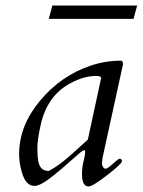

<svg xmlns="http://www.w3.org/2000/svg" viewBox="-20 -658 515 693"><path d="M169 -638 156 -590H462L475 -638ZM345 -376 297 -154C281 -139.3 259.3 -119.8 232 -95.5C204.7 -71.2 179.3 -53 156 -41C117.7 -41 115 -77.3 115 -126C115 -144.7 119 -172 127 -208C143 -278.7 179 -328.7 235 -358C267 -375.3 297.7 -384 327 -384C339 -384 345 -381.3 345 -376ZM348 -67C348 -73.9 350 -81.8 350 -88L424 -426C424 -434.7 421.3 -439 416 -439C378.7 -439 342.3 -433 307 -421C235.7 -397 174.8 -354.8 124.5 -294.5C74.2 -234.2 49 -170 49 -102C49 -80.7 52.3 -58.7 59 -36C68.3 -3.3 83.3 13 104 13C116 13 132 5.8 152 -8.5C180.1 -28.6 227.2 -69.8 260.5 -99.5C272.8 -110.5 281 -116 285 -116C286.6 -116 287.4 -113.9 287.4 -109.8C287.4 -103.5 285.6 -92.6 282 -77C278 -62.3 276 -46.3 276 -29C276 0.3 284 15 300 15C309.3 15 331.7 1.3 367 -26C402.3 -53.3 420 -70 420 -76C420 -82 417.3 -85 412 -85C408.7 -85 400.5 -79 387.5 -67C374.5 -55 365.7 -49 361 -49C354 -49 348 -59.8 348 -67Z"/></svg>

Font: fbb
Style: Italic
Weight: 400
Italic angle: -12°
Designer: David J. Perry, Michael Sharpe
Version: Version 0.991